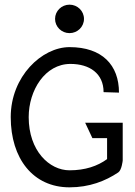

<svg xmlns="http://www.w3.org/2000/svg" viewBox="-20 -792 580 823"><path d="M216 -711C216 -677 244 -650 278 -650C312 -650 340 -677 340 -711C340 -745 312 -772 278 -772C244 -772 216 -745 216 -711ZM506 -266H345L376 -200H439V-110C398 -80 345 -62 278 -62C192 -62 103 -145 103 -290C103 -405 173 -518 282 -518C364 -518 424 -477 424 -397L490 -395C490 -513 418 -590 278 -590C160 -590 26 -465 26 -290C26 -112 122 11 278 11C363 11 432 -16 487 -53C502 -63 506 -104 506 -104Z"/></svg>

Font: Charger
Style: Regular
Weight: 400
Designer: Jasper
Foundry: Cannot Into Space Fonts
Version: Version 0.98